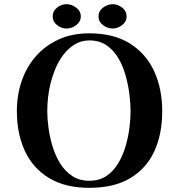

<svg xmlns="http://www.w3.org/2000/svg" viewBox="-20 -899 860 922"><path d="M607 -365Q607 -401 601.5 -445.5Q596 -490 583.5 -535.5Q571 -581 548.5 -619.5Q526 -658 491.5 -681.5Q457 -705 409 -705Q369 -705 337.5 -685Q306 -665 282.5 -633.5Q259 -602 244.5 -565.5Q230 -529 222 -496Q207 -432 207 -365Q207 -329 213 -284.5Q219 -240 232.5 -195.5Q246 -151 269 -114Q292 -77 326.5 -54Q361 -31 409 -31Q457 -31 491 -54Q525 -77 547.5 -114.5Q570 -152 583 -196.5Q596 -241 601.5 -285Q607 -329 607 -365ZM759 -365Q759 -254 720.5 -171.5Q682 -89 604.5 -43Q527 3 409 3Q293 3 215.5 -44Q138 -91 99.5 -174Q61 -257 61 -365Q61 -442 84 -509.5Q107 -577 152 -628.5Q197 -680 261.5 -709.5Q326 -739 409 -739Q525 -739 603 -690.5Q681 -642 720 -557.5Q759 -473 759 -365ZM368 -820Q368 -795 346 -778.5Q324 -762 300 -762Q275 -762 254 -778.5Q233 -795 233 -820Q233 -846 254 -862.5Q275 -879 300 -879Q323 -879 345.5 -862.5Q368 -846 368 -820ZM588 -820Q588 -795 566.5 -778.5Q545 -762 521 -762Q496 -762 474.5 -778.5Q453 -795 453 -820Q453 -846 475 -862.5Q497 -879 521 -879Q545 -879 566.5 -862.5Q588 -846 588 -820Z"/></svg>

Font: Kaisei Tokumin ExtraBold
Style: Regular
Weight: 800
Designer: Font-Kai, 金井和夫
Foundry: KAZUO KANAI
Version: Version 5.003